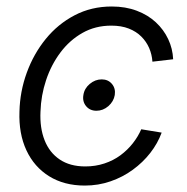

<svg xmlns="http://www.w3.org/2000/svg" viewBox="-20 -558 572 588"><path d="M275.4 -218.8Q255.4 -218.8 243.7 -232.9Q231.9 -247.1 235.4 -267.1Q238.3 -287.1 254.9 -301Q271.5 -314.9 291.5 -314.9Q311 -314.9 322.8 -301Q334.5 -287.1 331.5 -267.1Q328.1 -247.1 311.8 -232.9Q295.4 -218.8 275.4 -218.8ZM239.7 10.3Q176.3 10.3 130.4 -18.3Q84.5 -46.9 60.8 -97.9Q37.1 -148.9 39.6 -216.3Q41 -277.8 62 -335.4Q83 -393.1 120.1 -438.7Q157.2 -484.4 208.5 -511.2Q259.8 -538.1 322.3 -538.1Q364.7 -538.1 398.9 -525.1Q433.1 -512.2 457.3 -489.7Q481.4 -467.3 495.1 -438.2Q508.8 -409.2 510.3 -376.5L446.8 -369.1Q445.3 -391.1 436.8 -410.9Q428.2 -430.7 412.8 -446Q397.5 -461.4 374.5 -470.5Q351.6 -479.5 320.8 -479.5Q272 -479.5 232.7 -457.3Q193.4 -435.1 165 -397.2Q136.7 -359.4 121.1 -312.5Q105.5 -265.6 104 -216.3Q101.6 -166.5 116.5 -128.7Q131.3 -90.8 162.8 -69.6Q194.3 -48.3 241.2 -48.3Q272.5 -48.3 299.8 -57.4Q327.1 -66.4 348.9 -82.5Q370.6 -98.6 386.7 -119.1Q402.8 -139.6 412.6 -162.1L475.1 -151.9Q462.9 -118.7 440.2 -89.6Q417.5 -60.5 386.7 -38.1Q356 -15.6 318.6 -2.7Q281.2 10.3 239.7 10.3Z"/></svg>

Font: Inter 24pt Light
Style: Italic
Weight: 300
Italic angle: -9.3988°
Designer: Rasmus Andersson
Foundry: rsms
Version: Version 4.001;git-66647c0bb